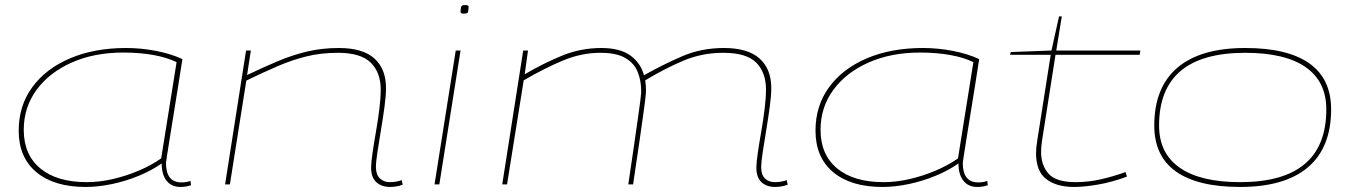

<svg xmlns="http://www.w3.org/2000/svg" viewBox="-20 -730 5356 760"><path d="M694 10Q659 10 639.5 -14.5Q620 -39 620 -83Q580 -55 529 -34Q478 -13 423.5 -1.5Q369 10 319 10Q194 10 124 -48.5Q54 -107 54 -213Q54 -311 107.5 -384.5Q161 -458 257 -499Q353 -540 479 -540Q539 -540 598 -528.5Q657 -517 702 -496Q694 -444 685 -388Q676 -332 667.5 -279Q659 -226 652 -183Q645 -140 641 -113.5Q637 -87 637 -85Q637 -8 698 -8Q719 -8 734 -14L736 3Q718 10 694 10ZM618 -103 679 -484Q640 -503 586 -512.5Q532 -522 468 -522Q353 -522 264 -482.5Q175 -443 124.5 -374Q74 -305 74 -216Q74 -118 139.5 -63.5Q205 -9 324 -9Q373 -9 425.5 -21Q478 -33 528 -54Q578 -75 618 -103Z M954 -530H973L958 -433Q1023 -464 1080 -488Q1137 -512 1195.5 -526Q1254 -540 1321 -540Q1416 -540 1462 -498.5Q1508 -457 1508 -381Q1508 -352 1502 -307.5Q1496 -263 1488 -215.5Q1480 -168 1474 -128Q1468 -88 1468 -69Q1468 -39 1483.5 -24Q1499 -9 1523 -9Q1549 -9 1570 -17L1574 1Q1562 6 1548 8Q1534 10 1524 10Q1490 10 1469.5 -9Q1449 -28 1449 -66Q1449 -86 1454.5 -124Q1460 -162 1468 -207.5Q1476 -253 1481.5 -297.5Q1487 -342 1487 -376Q1487 -443 1447.5 -482Q1408 -521 1318 -521Q1251 -521 1194 -507Q1137 -493 1080 -468.5Q1023 -444 955 -411L890 0H871Z M1822 -710Q1835 -710 1835 -703Q1834 -683 1831 -679.5Q1828 -676 1814 -676Q1810 -676 1806.5 -677.5Q1803 -679 1803 -684Q1804 -704 1808 -707Q1812 -710 1822 -710ZM1700 0 1784 -530H1803L1719 0Z M3048 10Q3014 10 2994 -9Q2974 -28 2974 -66Q2974 -86 2979.5 -124Q2985 -162 2993 -207.5Q3001 -253 3006.5 -297.5Q3012 -342 3012 -376Q3012 -443 2973.5 -482Q2935 -521 2843 -521Q2759 -521 2685.5 -490Q2612 -459 2534 -412Q2537 -393 2537 -373Q2537 -368 2536.5 -359.5Q2536 -351 2533.5 -331Q2531 -311 2525.5 -271.5Q2520 -232 2510.5 -166Q2501 -100 2486 0H2467Q2482 -101 2491.5 -167Q2501 -233 2506.5 -272Q2512 -311 2514.5 -330.5Q2517 -350 2517.5 -358Q2518 -366 2518 -370Q2518 -410 2504.5 -444.5Q2491 -479 2456 -500Q2421 -521 2356 -521Q2283 -521 2211 -491.5Q2139 -462 2053 -412L1987 0H1968L2051 -530H2070L2057 -436Q2132 -480 2205.5 -510Q2279 -540 2360 -540Q2434 -540 2475 -510.5Q2516 -481 2529 -432Q2603 -474 2679.5 -507Q2756 -540 2845 -540Q2940 -540 2986.5 -498.5Q3033 -457 3033 -381Q3033 -352 3027 -307.5Q3021 -263 3013 -215Q3005 -167 2999 -127Q2993 -87 2993 -68Q2993 -38 3008 -23.5Q3023 -9 3047 -9Q3073 -9 3094 -17L3098 1Q3086 6 3072 8Q3058 10 3048 10Z M3848 10Q3813 10 3793.5 -14.5Q3774 -39 3774 -83Q3734 -55 3683 -34Q3632 -13 3577.5 -1.5Q3523 10 3473 10Q3348 10 3278 -48.5Q3208 -107 3208 -213Q3208 -311 3261.5 -384.5Q3315 -458 3411 -499Q3507 -540 3633 -540Q3693 -540 3752 -528.5Q3811 -517 3856 -496Q3848 -444 3839 -388Q3830 -332 3821.5 -279Q3813 -226 3806 -183Q3799 -140 3795 -113.5Q3791 -87 3791 -85Q3791 -8 3852 -8Q3873 -8 3888 -14L3890 3Q3872 10 3848 10ZM3772 -103 3833 -484Q3794 -503 3740 -512.5Q3686 -522 3622 -522Q3507 -522 3418 -482.5Q3329 -443 3278.5 -374Q3228 -305 3228 -216Q3228 -118 3293.5 -63.5Q3359 -9 3478 -9Q3527 -9 3579.5 -21Q3632 -33 3682 -54Q3732 -75 3772 -103Z M4435 -49 4441 -31Q4382 -9 4327 0.5Q4272 10 4231 10Q4162 10 4121.5 -21Q4081 -52 4081 -124Q4081 -145 4086 -175L4139 -513H3978L3981 -524L4142 -530L4172 -665H4183L4161 -530H4494L4491 -513H4158L4105 -175Q4103 -163 4102 -151Q4101 -139 4101 -128Q4101 -76 4130.5 -42.5Q4160 -9 4238 -9Q4288 -9 4338.5 -20.5Q4389 -32 4435 -49Z M4889 10Q4721 10 4635 -51Q4549 -112 4549 -233Q4549 -384 4640.5 -462Q4732 -540 4909 -540Q5077 -540 5163 -479Q5249 -418 5249 -297Q5249 -146 5157.5 -68Q5066 10 4889 10ZM4889 -9Q5230 -9 5230 -297Q5230 -407 5148.5 -464Q5067 -521 4909 -521Q4568 -521 4568 -233Q4568 -123 4650 -66Q4732 -9 4889 -9Z"/></svg>

Font: Georama ExtraExtended Thin
Style: Italic
Weight: 100
Width: 8
Italic angle: -9°
Designer: Jean-Baptiste Levee
Foundry: Production Type
Version: Version 1.000